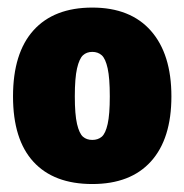

<svg xmlns="http://www.w3.org/2000/svg" viewBox="-20 -770 474 494"><path d="M13.5 -522Q13.5 -633.5 66.2 -692Q119 -750.5 217.5 -750.5Q315.5 -750.5 368.2 -690.8Q421 -631 421 -522Q421 -413 368.5 -354.8Q316 -296.5 217.5 -296.5Q118.5 -296.5 66 -353.8Q13.5 -411 13.5 -522ZM262.5 -522Q262.5 -569 257 -594Q251.5 -619 241.8 -627.8Q232 -636.5 217.5 -636.5Q203 -636.5 193.5 -627.8Q184 -619 178.2 -594Q172.5 -569 172.5 -522Q172.5 -475.5 178.2 -451Q184 -426.5 193.5 -418.2Q203 -410 217.5 -410Q232 -410 241.8 -418.2Q251.5 -426.5 257 -451Q262.5 -475.5 262.5 -522Z"/></svg>

Font: Encode Sans Condensed ExtraBold
Style: Regular
Weight: 800
Width: 3
Designer: Multiple Designers
Foundry: Impallari Type
Version: Version 2.000